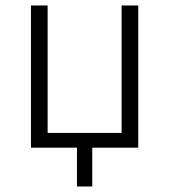

<svg xmlns="http://www.w3.org/2000/svg" viewBox="-20 -533 611 693"><path d="M257.8 140.1V0H91.8V-513.2H151.9V-53.2H418.9V-513.2H479V0H313V140.1Z"/></svg>

Font: Anuphan Light
Style: Regular
Weight: 300
Designer: Mike Abbink, Paul van der Laan, Pieter van Rosmalen, Mint Tantisuwanna
Foundry: Bold Monday; Cadson Demak
Version: Version 3.002;hotconv 1.0.109;makeotfexe 2.5.65596